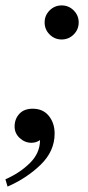

<svg xmlns="http://www.w3.org/2000/svg" viewBox="-28 -522 326 710"><path d="M0 168 -8 141Q45 118 82.5 81Q120 44 120 -4Q106 6 88 6Q64 6 45 -11.5Q26 -29 26 -54Q26 -82 43.5 -101Q61 -120 93 -120Q131 -120 152.5 -93.5Q174 -67 174 -28Q174 37 122.5 87Q71 137 0 168ZM155.5 -394.5Q137 -413 137 -439Q137 -465 155.5 -483.5Q174 -502 200 -502Q226 -502 244.5 -483.5Q263 -465 263 -439Q263 -413 244.5 -394.5Q226 -376 200 -376Q174 -376 155.5 -394.5Z"/></svg>

Font: Justus
Style: Italic
Weight: 400
Italic angle: -12°
Version: Version 001.001